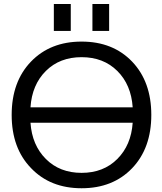

<svg xmlns="http://www.w3.org/2000/svg" viewBox="-20 -956 835 987"><path d="M136.7 -404.3H662.1Q654.3 -520.5 583 -591.3Q511.7 -662.1 399.4 -662.1Q287.1 -662.1 215.8 -591.3Q144.5 -520.5 136.7 -404.3ZM136.7 -325.2Q144.5 -210 215.8 -138.7Q287.1 -67.4 399.4 -67.4Q511.7 -67.4 583 -138.7Q654.3 -210 662.1 -325.2ZM139.6 -91.8Q40 -194.3 40 -365.2Q40 -536.1 139.2 -639.2Q238.3 -742.2 399.4 -742.2Q560.5 -742.2 659.2 -639.2Q757.8 -536.1 757.8 -365.2Q757.8 -194.3 659.2 -91.3Q560.5 11.7 399.4 11.7Q238.3 11.7 139.6 -91.8ZM256.8 -796.9V-935.5H343.8V-796.9ZM455.1 -796.9V-935.5H541V-796.9Z"/></svg>

Font: irohakakuC Regular
Style: Regular
Weight: 400
Designer: [Source Han Sans]
Ryoko NISHIZUKA Ë•øÂ°öÊ∂ºÂ≠ê (kana & ideographs); Paul D. Hunt (Latin, Greek & Cyrillic); Wenlong ZHAN
Version: Version 1.001.20160904